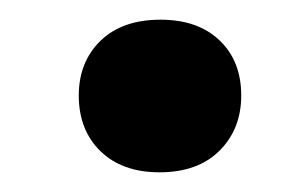

<svg xmlns="http://www.w3.org/2000/svg" viewBox="-20 -460 310 195"><path d="M225 -363Q225 -329 203 -307Q181 -285 142 -285Q104 -285 82 -306.5Q60 -328 60 -363Q60 -397 82 -418.5Q104 -440 143 -440Q181 -440 203 -419Q225 -398 225 -363Z"/></svg>

Font: Roboto Serif 72pt SemiCondensed SemiBold
Style: Italic
Weight: 600
Width: 4
Italic angle: -10°
Designer: Greg Gazdowicz
Foundry: Commercial Type
Version: Version 1.008